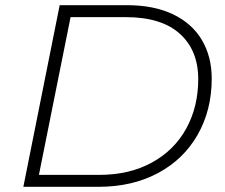

<svg xmlns="http://www.w3.org/2000/svg" viewBox="-20 -720 866 740"><path d="M210 -700H470Q573 -700 646.5 -665Q720 -630 758 -566Q796 -502 796 -417Q796 -296 742 -201Q688 -106 589 -53Q490 0 360 0H70ZM363 -46Q478 -46 564.5 -93Q651 -140 697.5 -224Q744 -308 744 -415Q744 -526 673 -590Q602 -654 464 -654H252L130 -46Z"/></svg>

Font: Idrija
Style: Italic
Weight: 300
Italic angle: -11.3°
Designer: Julieta Ulanovsky
Foundry: Julieta Ulanovsky
Version: Version 7.200